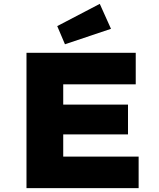

<svg xmlns="http://www.w3.org/2000/svg" viewBox="-20 -973 823 993"><path d="M117 0V-700H682V-537H307V-163H697V0ZM215 -278V-432H642V-278ZM316 -744 276 -838 496 -953 554 -824Z"/></svg>

Font: Lexend Exa ExtraBold
Style: Regular
Weight: 800
Designer: Bonnie Shaver-Troup, Thomas Jockin
Foundry: Lexend
Version: Version 1.007